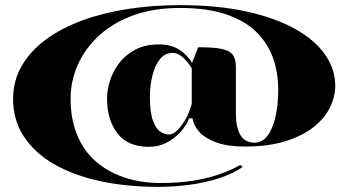

<svg xmlns="http://www.w3.org/2000/svg" viewBox="-20 -626 1358 748"><path d="M681 -606Q826 -606 938.5 -581.5Q1051 -557 1128.5 -514Q1206 -471 1246 -414Q1286 -357 1286 -292Q1286 -249 1265 -206.5Q1244 -164 1200.5 -130Q1157 -96 1090.5 -75.5Q1024 -55 934 -55Q867 -55 823 -71Q779 -87 756.5 -112Q734 -137 730 -165H717Q705 -135 681.5 -110Q658 -85 627.5 -69.5Q597 -54 560 -54Q478 -54 437.5 -106.5Q397 -159 397 -243Q397 -274 408 -310Q419 -346 443 -378.5Q467 -411 506 -432Q545 -453 600 -453Q637 -453 661.5 -441.5Q686 -430 702.5 -413.5Q719 -397 728 -381L752 -442Q809 -442 841 -436Q873 -430 886 -413.5Q899 -397 899 -363V-182Q899 -152 904.5 -130.5Q910 -109 919.5 -95.5Q929 -82 942.5 -76Q956 -70 972 -70Q1001 -70 1021.5 -96.5Q1042 -123 1053 -170Q1064 -217 1064 -276Q1064 -343 1043.5 -400.5Q1023 -458 978 -502Q933 -546 859.5 -570.5Q786 -595 681 -595Q579 -595 500 -566.5Q421 -538 366.5 -488Q312 -438 283.5 -374.5Q255 -311 255 -240Q255 -165 279 -104Q303 -43 349 -1Q395 41 460.5 64Q526 87 607 87Q676 87 732.5 78Q789 69 834.5 53Q880 37 916 17L926 24Q885 52 829.5 69.5Q774 87 714 94.5Q654 102 597 102Q473 102 369.5 79.5Q266 57 190.5 13.5Q115 -30 73 -94Q31 -158 31 -240Q31 -311 64.5 -369Q98 -427 158 -471.5Q218 -516 299.5 -546Q381 -576 478 -591Q575 -606 681 -606ZM640 -102Q654 -102 670.5 -118Q687 -134 702.5 -161Q718 -188 727 -221V-360Q714 -382 694 -401Q674 -420 653 -420Q623 -420 603.5 -396Q584 -372 574 -332.5Q564 -293 564 -249Q564 -189 575.5 -157Q587 -125 604 -113.5Q621 -102 640 -102Z"/></svg>

Font: Kalnia SemiExpanded SemiBold
Style: Regular
Weight: 600
Width: 6
Designer: Frida Medrano
Foundry: Frida Medrano
Version: Version 1.105